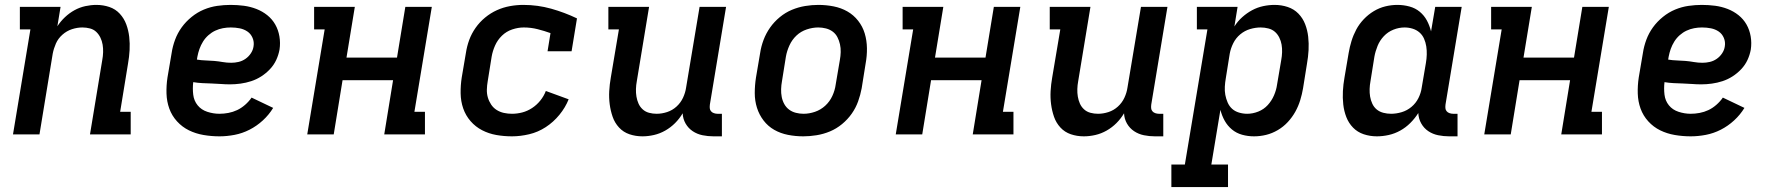

<svg xmlns="http://www.w3.org/2000/svg" viewBox="-20 -548 7240 783"><path d="M33 0 104 -428H61V-520H227L214 -441Q227 -461 245 -478Q263 -495 284 -506.5Q305 -518 328 -523Q351 -528 373 -528Q401 -528 426 -519.5Q451 -511 468.5 -492Q486 -473 495 -448.5Q504 -424 507 -397.5Q510 -371 508.5 -343.5Q507 -316 502 -288L470 -92H513V0H347L397 -303Q400 -319 400.5 -335Q401 -351 398.5 -366Q396 -381 389.5 -394.5Q383 -408 372.5 -418Q362 -428 347 -432Q332 -436 316 -436Q295 -436 273.5 -429Q252 -422 234.5 -406.5Q217 -391 208 -370.5Q199 -350 195 -329L141 0Z M875 8Q842 8 810 2.5Q778 -3 750.5 -16.5Q723 -30 702 -53Q681 -76 670.5 -105Q660 -134 659 -166.5Q658 -199 663 -232L680 -332Q684 -359 694 -386Q704 -413 721 -436.5Q738 -460 761.5 -479Q785 -498 811.5 -509Q838 -520 865.5 -524Q893 -528 920 -528Q948 -528 974.5 -524.5Q1001 -521 1025.5 -511.5Q1050 -502 1070 -486Q1090 -470 1102.5 -448Q1115 -426 1119.5 -399.5Q1124 -373 1120 -346Q1116 -324 1106.5 -303.5Q1097 -283 1081 -266Q1065 -249 1045.5 -236.5Q1026 -224 1004.5 -217Q983 -210 961 -207Q939 -204 918 -204Q899 -204 880.5 -205.5Q862 -207 843 -207.5Q824 -208 805 -209Q786 -210 768 -213Q765 -187 768 -162Q771 -137 786 -118.5Q801 -100 825.5 -92Q850 -84 875 -84Q893 -84 911.5 -87.5Q930 -91 947 -99Q964 -107 979.5 -120.5Q995 -134 1006 -150L1094 -108Q1077 -80 1052 -57Q1027 -34 997.5 -19Q968 -4 936.5 2Q905 8 875 8ZM923 -292Q938 -292 953 -295.5Q968 -299 981 -308Q994 -317 1003 -330.5Q1012 -344 1014 -359Q1017 -377 1010 -393.5Q1003 -410 989 -419.5Q975 -429 957.5 -432.5Q940 -436 921 -436Q905 -436 889 -433Q873 -430 858 -423Q843 -416 830 -404.5Q817 -393 808 -378.5Q799 -364 793.5 -348.5Q788 -333 785 -317L783 -305Q801 -302 819 -301.5Q837 -301 854 -299.5Q871 -298 888 -295Q905 -292 923 -292Z M1233 0 1304 -428H1261V-520H1427L1393 -313H1599L1633 -520H1741L1670 -92H1713V0H1547L1583 -221H1377L1341 0Z M2068 8Q2035 8 2004 2.5Q1973 -3 1946 -17Q1919 -31 1899 -54Q1879 -77 1869 -106Q1859 -135 1858.5 -167.5Q1858 -200 1863 -232L1880 -332Q1884 -359 1893.5 -385Q1903 -411 1919.5 -434.5Q1936 -458 1958.5 -476.5Q1981 -495 2006.5 -506.5Q2032 -518 2059.5 -523Q2087 -528 2114 -528Q2173 -528 2228 -512.5Q2283 -497 2333 -473L2311 -339H2213L2225 -413Q2200 -422 2172.5 -429Q2145 -436 2116 -436Q2093 -436 2069 -428Q2045 -420 2027 -402.5Q2009 -385 1999 -362.5Q1989 -340 1985 -317L1969 -217Q1966 -200 1965.5 -183Q1965 -166 1969.5 -150.5Q1974 -135 1983 -121.5Q1992 -108 2005.5 -99.5Q2019 -91 2035 -87.5Q2051 -84 2068 -84Q2089 -84 2110 -89.5Q2131 -95 2150 -107.5Q2169 -120 2183.5 -138Q2198 -156 2206 -177L2299 -143Q2286 -110 2261.5 -80Q2237 -50 2205.5 -29.5Q2174 -9 2138 -0.5Q2102 8 2068 8Z M2600 8Q2572 8 2547 -0.5Q2522 -9 2504.5 -28Q2487 -47 2478.5 -71.5Q2470 -96 2466.5 -122.5Q2463 -149 2464.5 -176.5Q2466 -204 2471 -232L2504 -428H2461V-520H2627L2577 -217Q2574 -201 2573.5 -185Q2573 -169 2575.5 -154Q2578 -139 2584 -125.5Q2590 -112 2601 -102Q2612 -92 2627 -88Q2642 -84 2658 -84Q2679 -84 2700.5 -91Q2722 -98 2739 -113.5Q2756 -129 2765.5 -149.5Q2775 -170 2778 -191L2833 -520H2941L2875 -122Q2874 -114 2874.5 -107Q2875 -100 2879.5 -94.5Q2884 -89 2891.5 -86.5Q2899 -84 2906 -84H2924V8H2890Q2867 8 2845 3.5Q2823 -1 2805 -13Q2787 -25 2776 -44Q2765 -63 2764 -86Q2751 -64 2733 -46Q2715 -28 2693 -15.5Q2671 -3 2647 2.5Q2623 8 2600 8Z M3256 8Q3224 8 3193.5 2Q3163 -4 3137.5 -18.5Q3112 -33 3094 -56.5Q3076 -80 3067 -108.5Q3058 -137 3058 -168.5Q3058 -200 3063 -232L3080 -332Q3084 -359 3094 -385.5Q3104 -412 3120.5 -435.5Q3137 -459 3160 -478Q3183 -497 3209.5 -508Q3236 -519 3263.5 -523.5Q3291 -528 3317 -528Q3349 -528 3379.5 -522Q3410 -516 3435.5 -501.5Q3461 -487 3479.5 -463.5Q3498 -440 3506.5 -411.5Q3515 -383 3515.5 -351.5Q3516 -320 3510 -288L3494 -188Q3489 -161 3479.5 -134.5Q3470 -108 3453.5 -84.5Q3437 -61 3414 -42Q3391 -23 3364.5 -12Q3338 -1 3310 3.5Q3282 8 3256 8ZM3257 -84Q3280 -84 3303.5 -92Q3327 -100 3345.5 -117Q3364 -134 3374.5 -157Q3385 -180 3388 -203L3405 -303Q3408 -319 3408.5 -335.5Q3409 -352 3405.5 -367.5Q3402 -383 3395 -396.5Q3388 -410 3376 -419Q3364 -428 3348.5 -432Q3333 -436 3317 -436Q3294 -436 3270 -428Q3246 -420 3228 -403Q3210 -386 3199.5 -363Q3189 -340 3185 -317L3169 -217Q3166 -201 3165.5 -184.5Q3165 -168 3168 -152.5Q3171 -137 3178.5 -123.5Q3186 -110 3198 -101Q3210 -92 3225.5 -88Q3241 -84 3257 -84Z M3633 0 3704 -428H3661V-520H3827L3793 -313H3999L4033 -520H4141L4070 -92H4113V0H3947L3983 -221H3777L3741 0Z M4400 8Q4372 8 4347 -0.5Q4322 -9 4304.5 -28Q4287 -47 4278.5 -71.5Q4270 -96 4266.5 -122.5Q4263 -149 4264.5 -176.5Q4266 -204 4271 -232L4304 -428H4261V-520H4427L4377 -217Q4374 -201 4373.5 -185Q4373 -169 4375.5 -154Q4378 -139 4384 -125.5Q4390 -112 4401 -102Q4412 -92 4427 -88Q4442 -84 4458 -84Q4479 -84 4500.5 -91Q4522 -98 4539 -113.5Q4556 -129 4565.5 -149.5Q4575 -170 4578 -191L4633 -520H4741L4675 -122Q4674 -114 4674.5 -107Q4675 -100 4679.5 -94.5Q4684 -89 4691.5 -86.5Q4699 -84 4706 -84H4724V8H4690Q4667 8 4645 3.5Q4623 -1 4605 -13Q4587 -25 4576 -44Q4565 -63 4564 -86Q4551 -64 4533 -46Q4515 -28 4493 -15.5Q4471 -3 4447 2.5Q4423 8 4400 8Z M4757 215V123H4812L4904 -428H4861V-520H5027L5014 -440Q5027 -461 5046 -478Q5065 -495 5086.5 -506.5Q5108 -518 5131.5 -523Q5155 -528 5178 -528Q5206 -528 5231.5 -519.5Q5257 -511 5275 -492.5Q5293 -474 5302.5 -449.5Q5312 -425 5315 -398Q5318 -371 5316.5 -343.5Q5315 -316 5310 -288L5294 -188Q5290 -164 5282.5 -139.5Q5275 -115 5262.5 -92.5Q5250 -70 5232 -50.5Q5214 -31 5191 -17.5Q5168 -4 5143.5 2Q5119 8 5094 8Q5069 8 5045.5 1.5Q5022 -5 5004 -20Q4986 -35 4974.5 -55.5Q4963 -76 4957 -100L4920 123H4988V215ZM5066 -84Q5089 -84 5111.5 -93Q5134 -102 5150 -119.5Q5166 -137 5175.5 -159Q5185 -181 5188 -203L5205 -303Q5208 -319 5208.5 -335Q5209 -351 5206.5 -366Q5204 -381 5197 -395Q5190 -409 5179 -418.5Q5168 -428 5152.5 -432Q5137 -436 5121 -436Q5100 -436 5078 -429.5Q5056 -423 5038 -408Q5020 -393 5009.5 -372Q4999 -351 4995 -329L4979 -229Q4976 -212 4975 -194.5Q4974 -177 4977 -161Q4980 -145 4986.5 -130Q4993 -115 5004.5 -104.5Q5016 -94 5032.5 -89Q5049 -84 5066 -84Z M5595 8Q5567 8 5541.5 -0.5Q5516 -9 5498 -27.5Q5480 -46 5470.5 -70.5Q5461 -95 5458 -122Q5455 -149 5456.5 -176.5Q5458 -204 5463 -232L5480 -332Q5484 -356 5491.5 -380.5Q5499 -405 5511 -427.5Q5523 -450 5541.5 -469.5Q5560 -489 5582.5 -502.5Q5605 -516 5629.5 -522Q5654 -528 5679 -528Q5704 -528 5728 -521.5Q5752 -515 5770 -500Q5788 -485 5799 -464.5Q5810 -444 5816 -420L5833 -520H5941L5875 -122Q5874 -114 5874.5 -107Q5875 -100 5879.5 -94.5Q5884 -89 5891.5 -86.5Q5899 -84 5906 -84H5924V8H5890Q5867 8 5845 3.5Q5823 -1 5805 -13Q5787 -25 5776 -44.5Q5765 -64 5764 -87Q5750 -65 5731.5 -46.5Q5713 -28 5690.5 -15.5Q5668 -3 5643.5 2.5Q5619 8 5595 8ZM5653 -84Q5674 -84 5696 -90.5Q5718 -97 5736 -112Q5754 -127 5764.5 -148Q5775 -169 5778 -191L5795 -291Q5798 -308 5798.5 -325.5Q5799 -343 5796.5 -359Q5794 -375 5787.5 -390Q5781 -405 5769 -415.5Q5757 -426 5741 -431Q5725 -436 5708 -436Q5685 -436 5662.5 -427Q5640 -418 5623.5 -400.5Q5607 -383 5598 -361Q5589 -339 5585 -317L5569 -217Q5566 -201 5565.5 -185Q5565 -169 5567.5 -154Q5570 -139 5576.5 -125Q5583 -111 5594.5 -101.5Q5606 -92 5621.5 -88Q5637 -84 5653 -84Z M6033 0 6104 -428H6061V-520H6227L6193 -313H6399L6433 -520H6541L6470 -92H6513V0H6347L6383 -221H6177L6141 0Z M6875 8Q6842 8 6810 2.5Q6778 -3 6750.5 -16.5Q6723 -30 6702 -53Q6681 -76 6670.5 -105Q6660 -134 6659 -166.5Q6658 -199 6663 -232L6680 -332Q6684 -359 6694 -386Q6704 -413 6721 -436.5Q6738 -460 6761.5 -479Q6785 -498 6811.5 -509Q6838 -520 6865.5 -524Q6893 -528 6920 -528Q6948 -528 6974.5 -524.5Q7001 -521 7025.5 -511.5Q7050 -502 7070 -486Q7090 -470 7102.5 -448Q7115 -426 7119.5 -399.5Q7124 -373 7120 -346Q7116 -324 7106.5 -303.5Q7097 -283 7081 -266Q7065 -249 7045.5 -236.5Q7026 -224 7004.5 -217Q6983 -210 6961 -207Q6939 -204 6918 -204Q6899 -204 6880.5 -205.5Q6862 -207 6843 -207.5Q6824 -208 6805 -209Q6786 -210 6768 -213Q6765 -187 6768 -162Q6771 -137 6786 -118.5Q6801 -100 6825.5 -92Q6850 -84 6875 -84Q6893 -84 6911.5 -87.5Q6930 -91 6947 -99Q6964 -107 6979.5 -120.5Q6995 -134 7006 -150L7094 -108Q7077 -80 7052 -57Q7027 -34 6997.5 -19Q6968 -4 6936.5 2Q6905 8 6875 8ZM6923 -292Q6938 -292 6953 -295.5Q6968 -299 6981 -308Q6994 -317 7003 -330.5Q7012 -344 7014 -359Q7017 -377 7010 -393.5Q7003 -410 6989 -419.5Q6975 -429 6957.5 -432.5Q6940 -436 6921 -436Q6905 -436 6889 -433Q6873 -430 6858 -423Q6843 -416 6830 -404.5Q6817 -393 6808 -378.5Q6799 -364 6793.5 -348.5Q6788 -333 6785 -317L6783 -305Q6801 -302 6819 -301.5Q6837 -301 6854 -299.5Q6871 -298 6888 -295Q6905 -292 6923 -292Z"/></svg>

Font: Iosevka Etoile Semibold
Style: Italic
Weight: 600
Italic angle: -9°
Designer: Belleve Invis
Foundry: Belleve Invis
Version: Version 22.1.2; ttfautohint (v1.8.4)